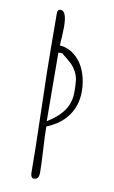

<svg xmlns="http://www.w3.org/2000/svg" viewBox="-85 -791 492 832"><g transform="rotate(10 161.0 -375.5)"><path d="M139.6 -237.3Q139.2 -209 143.6 -134.3Q147.5 -64.9 147.5 -36.1Q147.5 -19.5 141.8 -12.2Q136.2 -4.9 124.5 -4.9Q118.7 -4.9 114.7 -11.2Q110.8 -17.6 110.8 -28.3Q110.8 -111.8 105.5 -302.7Q100.1 -493.7 100.1 -575.2L99.1 -726.1Q99.1 -736.8 102.5 -741.2Q106 -745.6 113.8 -745.6Q126.5 -745.6 133.3 -727.8Q140.1 -710 140.1 -673.8Q140.1 -657.7 138.7 -631.8Q137.7 -620.6 137 -612.1Q136.2 -603.5 136.7 -600.6V-592.8Q174.8 -590.8 206.3 -563Q237.8 -535.2 252.4 -490.7Q264.6 -453.6 264.6 -412.6Q264.6 -352.1 232.4 -306.6Q200.2 -261.2 139.6 -237.3ZM233.4 -404.3Q233.4 -440.4 230.5 -459.5Q227.5 -478.5 217.8 -495.6Q208 -513.2 195.6 -525.1Q183.1 -537.1 151.9 -561.5H135.3L136.2 -415L137.2 -259.8Q187 -290.5 210.2 -325.2Q233.4 -359.9 233.4 -404.3Z"/></g></svg>

Font: Amatica SC
Style: Regular
Weight: 400
Version: Version 2.000